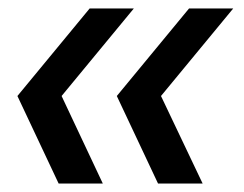

<svg xmlns="http://www.w3.org/2000/svg" viewBox="-20 -510 575 452"><path d="M352 -78 255 -284 425 -490H529L359 -284L457 -78ZM118 -78 21 -284 191 -490H295L125 -284L222 -78Z"/></svg>

Font: Cabin VF Beta
Style: Italic
Weight: 400
Italic angle: -7°
Designer: Pablo Impallari
Foundry: Pablo Impallari. http://www.impallari.com Igino Marini. http://www.ikern.com
Version: Version 2.300